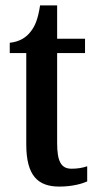

<svg xmlns="http://www.w3.org/2000/svg" viewBox="-20 -679 359 709"><path d="M199 10C248 10 284 -1 302 -9V-65C284 -59 266 -56 244 -56C205 -56 191 -84 191 -151V-483H294V-536H191V-659H128C120 -607 109 -582 93 -562C77 -541 53 -525 16 -521V-483H77V-146C77 -30 120 10 199 10Z"/></svg>

Font: Noto Serif Armenian ExtraCondensed SemiBold
Style: Regular
Weight: 600
Width: 2
Designer: Monotype Design Team
Foundry: Monotype Imaging Inc.
Version: Version 2.008